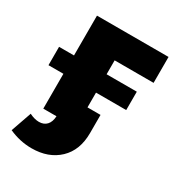

<svg xmlns="http://www.w3.org/2000/svg" viewBox="-178 -654 893 969"><g transform="rotate(30 269.0 -169.5)"><path d="M293 -391V-310H469V-203H293V-117H369V-11Q369 89 309 146Q249 203 151 203Q83 203 19 174L61 54Q91 69 117 69Q145 69 161.5 51.5Q178 34 180 0H103V-203H16V-310H103V-542H520V-391Z"/></g></svg>

Font: Montserrat Alternates ExtraBold
Style: Regular
Weight: 800
Designer: Julieta Ulanovsky
Foundry: Julieta Ulanovsky
Version: Version 7.200